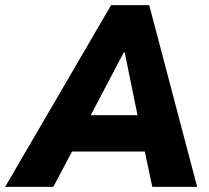

<svg xmlns="http://www.w3.org/2000/svg" viewBox="-73 -725 812 745"><path d="M-53 0 358 -705H506L692 0H518L477 -192L529 -137H159L235 -191L134 0ZM407 -521 258 -238 239 -278H494L469 -237L411 -521Z"/></svg>

Font: Nunito Sans 10pt SemiCondensed Black
Style: Italic
Weight: 900
Width: 4
Italic angle: -9°
Designer: Vernon Adams
Foundry: Vernon Adams
Version: Version 3.101;gftools[0.9.27]